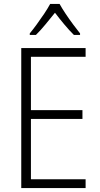

<svg xmlns="http://www.w3.org/2000/svg" viewBox="-20 -959 511 979"><path d="M416.5 0H88.4V-713.9H416.5V-669.4H137.7V-397.5H400.4V-352.5H137.7V-44.9H416.5ZM283.7 -939Q295.9 -917 314.9 -888.4Q334 -859.9 354 -833Q374 -806.2 388.2 -788.6V-780.8H356.9Q333 -804.2 307.4 -835Q281.7 -865.7 260.3 -894Q238.3 -866.7 212.4 -835.2Q186.5 -803.7 163.1 -780.8H131.8V-788.6Q147.9 -808.1 167.7 -835.2Q187.5 -862.3 206.1 -890.1Q224.6 -918 235.8 -939Z"/></svg>

Font: Open Sans SemiCondensed Light
Style: Regular
Weight: 300
Width: 4
Designer: Monotype Design Team
Foundry: Monotype Imaging Inc.
Version: Version 3.000